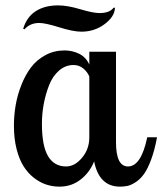

<svg xmlns="http://www.w3.org/2000/svg" viewBox="-20 -694 609 720"><path d="M314.9 -500H415V-160.2Q415 -69.8 460 -69.8Q509.3 -69.8 532.2 -179.2H568.8Q560.1 -131.3 546.9 -95.9Q533.7 -60.5 520 -41.5Q506.3 -22.5 489.3 -11.2Q472.2 0 459 2.9Q445.8 5.9 430.2 5.9Q351.6 5.9 333 -88.9Q316.9 -47.9 282.7 -21Q248.5 5.9 203.1 5.9Q177.7 5.9 154.1 -1.7Q130.4 -9.3 107.9 -26.6Q85.4 -43.9 68.8 -69.8Q52.2 -95.7 42.2 -135Q32.2 -174.3 32.2 -223.1Q32.2 -261.7 38.8 -299.8Q45.4 -337.9 60.1 -375.2Q74.7 -412.6 96.2 -441.2Q117.7 -469.7 150.4 -487.3Q183.1 -504.9 222.2 -504.9Q250.5 -504.9 276.1 -492.7Q301.8 -480.5 314.9 -452.1ZM228 -69.8Q260.3 -69.8 287.6 -102.3Q314.9 -134.8 314.9 -179.2V-407.2Q307.6 -424.8 292 -437.5Q276.4 -450.2 255.9 -450.2Q225.1 -450.2 201.2 -429.2Q177.2 -408.2 164.1 -374.5Q150.9 -340.8 144 -304Q137.2 -267.1 137.2 -230Q137.2 -147 160.2 -108.4Q183.1 -69.8 228 -69.8ZM405.8 -665H411.1Q410.2 -631.8 372.3 -603.5Q334.5 -575.2 285.2 -575.2Q254.4 -575.2 202.1 -591.6Q149.9 -607.9 127 -607.9Q92.8 -607.9 71.8 -584L66.9 -585.9Q79.6 -629.4 113.3 -651.6Q147 -673.8 198.2 -673.8Q232.9 -673.8 281 -659.4Q329.1 -645 353 -645Q391.1 -645 405.8 -665Z"/></svg>

Font: Lobster Two
Style: Regular
Weight: 400
Designer: Pablo Impallari
Foundry: Pablo Impallari. www.impallari.com
Version: Version 1.006